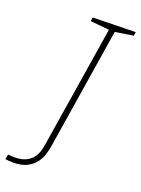

<svg xmlns="http://www.w3.org/2000/svg" viewBox="-205 -761 703 958"><g transform="rotate(20 146.5 -282.5)"><path d="M117 -688 344 -693 341 -673 245 -658 143 -15Q140 4 133 28.5Q126 53 109.5 75.5Q93 98 64.5 113Q36 128 -9 128Q-29 128 -51 125L-46 99Q-38 99 -30 100Q-22 101 -12 101Q26 101 49.5 89Q73 77 85.5 59.5Q98 42 103.5 22.5Q109 3 111 -11L214 -658L114 -668Z"/></g></svg>

Font: Bitter ExtraLight
Style: Italic
Weight: 200
Italic angle: -9°
Designer: Sol Matas, and Bitter project Authors
Foundry: Sol Matas
Version: Version 2.001